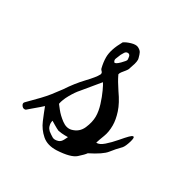

<svg xmlns="http://www.w3.org/2000/svg" viewBox="-115 -376 456 472"><g transform="rotate(30 113.0 -140.5)"><path d="M240 -68Q227 -55 217 -42Q207 -29 173 -12Q169 -6 155.5 6Q142 18 103 20Q77 21 61.5 7.5Q46 -6 38 -25Q30 -44 24 -60Q23 -59 15 -52Q7 -45 -1.5 -38Q-10 -31 -12 -29Q-13 -28 -16 -28Q-21 -28 -24.5 -33.5Q-28 -39 -24 -43Q-5 -62 5 -72.5Q15 -83 23 -93Q31 -103 42 -118Q59 -144 78.5 -164.5Q98 -185 103 -195Q104 -196 104 -199Q104 -202 101.5 -204Q99 -206 98 -209Q94 -225 94 -239Q94 -261 111 -291Q118 -296 130 -299.5Q142 -303 149 -300Q157 -296 159.5 -291Q162 -286 164 -278Q164 -277 164.5 -276Q165 -275 165 -273Q165 -267 163 -260Q161 -253 158 -245Q158 -241 148.5 -230Q139 -219 142 -216Q148 -203 162 -182Q179 -158 185.5 -138Q192 -118 192 -102Q192 -83 186.5 -69Q181 -55 178 -45Q187 -44 199 -54.5Q211 -65 222.5 -78.5Q234 -92 240 -98Q246 -104 249 -104Q254 -104 249.5 -89Q245 -74 240 -68ZM143 -260Q143 -264 142 -269Q141 -274 136 -275H135Q130 -275 127 -270.5Q124 -266 122 -262Q119 -254 116.5 -248.5Q114 -243 118 -238Q122 -236 132.5 -246.5Q143 -257 143 -260ZM145 -100Q145 -115 139.5 -132.5Q134 -150 127.5 -164Q121 -178 118 -182Q118 -182 106 -167.5Q94 -153 80 -136Q71 -126 62 -110Q53 -94 51 -82Q51 -82 60 -70.5Q69 -59 82.5 -49Q96 -39 109 -42Q129 -47 137 -65.5Q145 -84 145 -100ZM111 -22H102Q98 -22 93 -22.5Q88 -23 83 -24Q78 -26 68 -32Q58 -38 58 -38Q58 -38 57.5 -36Q57 -34 57 -31Q57 -27 58.5 -22Q60 -17 65 -12Q73 -6 79 -2.5Q85 1 95 -2Q102 -4 106.5 -13Q111 -22 111 -22Z"/></g></svg>

Font: Ingrid Darling
Style: Regular
Weight: 400
Designer: Robert E. Leuschke
Foundry: Robert E. Leuschke
Version: Version 1.010; ttfautohint (v1.8.3)